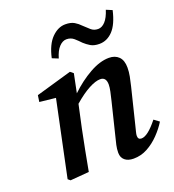

<svg xmlns="http://www.w3.org/2000/svg" viewBox="-134 -825 854 943"><g transform="rotate(-20 293.5 -353.5)"><path d="M174 0 76 8 64 -2 147 -397 63 -406 68 -440 255 -494 271 -481 251 -383Q301 -431 356 -462Q411 -493 458 -493Q490 -493 509 -474Q528 -455 528 -417Q528 -395 523.5 -371.5Q519 -348 513 -324L467 -137Q463 -120 459.5 -107Q456 -94 456 -86Q456 -66 474 -66Q507 -66 560 -133L587 -113Q568 -82 539.5 -52.5Q511 -23 477 -4.5Q443 14 404 14Q375 14 358.5 0Q342 -14 342 -39Q342 -59 346.5 -79Q351 -99 358 -126L398 -289Q404 -313 408.5 -334.5Q413 -356 413 -370Q413 -409 382 -409Q358 -409 322 -390Q286 -371 241 -332L215 -212Q204 -159 194 -106.5Q184 -54 174 0ZM194 -587Q209 -655 242 -688Q275 -721 313 -721Q342 -721 359.5 -710.5Q377 -700 390 -686Q406 -671 421 -657.5Q436 -644 458 -644Q478 -644 495.5 -663Q513 -682 525 -720L556 -707Q540 -637 509.5 -605Q479 -573 439 -573Q411 -573 393.5 -583.5Q376 -594 362 -607Q348 -622 332 -636Q316 -650 293 -650Q273 -650 255 -631Q237 -612 226 -574Z"/></g></svg>

Font: Source Serif Pro SemiBold
Style: Italic
Weight: 600
Italic angle: -12°
Designer: Frank Grießhammer
Foundry: Adobe Systems Incorporated
Version: Version 3.001;hotconv 1.0.111;makeotfexe 2.5.65597